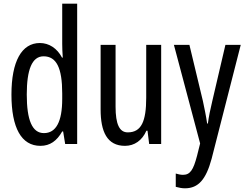

<svg xmlns="http://www.w3.org/2000/svg" viewBox="-20 -780 1328 1040"><path d="M199 10C251 10 288 -17 317 -68H322L333 0H398V-760H317V-542C317 -521 318 -498 320 -468H316C289 -519 245 -547 196 -547C97 -547 42 -447 42 -268C42 -87 96 10 199 10ZM218 -59C154 -59 125 -130 125 -268C125 -402 153 -475 216 -475C286 -475 317 -412 317 -274V-244C317 -120 283 -59 218 -59Z M853 -537H772V-251C772 -123 746 -63 672 -63C627 -63 606 -107 606 -202V-537H525V-187C525 -67 560 10 657 10C708 10 750 -19 773 -72H779L788 0H853Z M922 -537 1064 -3 1047 65C1027 141 1010 167 971 167C959 167 945 164 932 160V232C950 237 966 240 982 240C1055 240 1096 191 1126 81L1284 -537H1201L1130 -233C1119 -188 1111 -148 1106 -111H1102C1096 -153 1087 -195 1079 -233L1006 -537Z"/></svg>

Font: Noto Sans Lao Looped ExtraCondensed
Style: Regular
Weight: 400
Width: 2
Designer: Mark Frömberg, Ben Mitchell
Foundry: The Fontpad Ltd
Version: Version 1.003